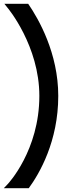

<svg xmlns="http://www.w3.org/2000/svg" viewBox="-20 -870 366 1015"><path d="M0 125H132C189 47 288 -123 288 -363C288 -589 184 -770 129 -850H3L19 -830C22 -827 188 -627 188 -363C188 -75 23 101 21 103Z"/></svg>

Font: Bruno Ace
Style: Regular
Weight: 400
Designer: Astigmatic (AOETI)
Foundry: Astigmatic (AOETI)
Version: Version 1.000